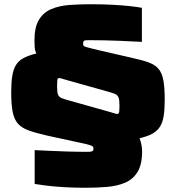

<svg xmlns="http://www.w3.org/2000/svg" viewBox="-20 -716 835 908"><path d="M385 172Q329 172 280.5 169Q232 166 197 161.5Q162 157 144 154V-6Q169 -5 209 -3Q249 -1 297.5 0.5Q346 2 395 2Q406 2 412 0.5Q418 -1 420 -4Q422 -7 422 -14Q422 -19 419.5 -22.5Q417 -26 404.5 -30Q392 -34 363 -40L202 -75Q149 -87 116 -99Q83 -111 65 -131Q47 -151 40 -186.5Q33 -222 33 -280Q33 -326 38 -357Q43 -388 55.5 -408.5Q68 -429 91.5 -441.5Q115 -454 152 -463Q145 -477 144 -493Q143 -509 143 -525Q143 -588 164.5 -623Q186 -658 223.5 -673.5Q261 -689 308.5 -692.5Q356 -696 408 -696Q463 -696 511 -693.5Q559 -691 595 -687Q631 -683 651 -679V-518Q615 -520 545 -523Q475 -526 397 -526Q388 -526 382.5 -525Q377 -524 375 -520.5Q373 -517 373 -510Q373 -503 375.5 -499.5Q378 -496 393 -492Q408 -488 445 -479L610 -441Q656 -431 685 -420Q714 -409 730 -390Q746 -371 752.5 -336.5Q759 -302 759 -245Q759 -199 754 -167.5Q749 -136 736 -116Q723 -96 700 -83.5Q677 -71 640 -62Q646 -47 649 -31.5Q652 -16 652 0Q652 63 630 98Q608 133 570.5 148.5Q533 164 485 168Q437 172 385 172ZM250 -306Q250 -280 254.5 -268.5Q259 -257 271.5 -252Q284 -247 306 -241L498 -187Q521 -180 526.5 -178.5Q532 -177 533 -177Q540 -177 542.5 -183Q545 -189 545 -218Q545 -244 540.5 -255Q536 -266 526.5 -270.5Q517 -275 500 -280L304 -335Q283 -341 273 -344Q263 -347 261 -347Q254 -347 252 -341.5Q250 -336 250 -306Z"/></svg>

Font: Saira Expanded Black
Style: Regular
Weight: 900
Width: 7
Designer: Hector Gatti with collaboration of the Omnibus-Type team
Foundry: Omnibus-Type
Version: Version 1.101